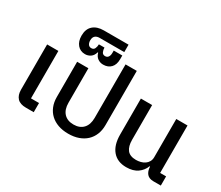

<svg xmlns="http://www.w3.org/2000/svg" viewBox="-148 -1245 1852 1612"><g transform="rotate(30 777.5 -438.5)"><path d="M213 0Q156 0 129 -29Q102 -58 102 -110V-549H211V-89H289V0Z M629 12Q574 12 530.5 -3.5Q487 -19 456.5 -47.5Q426 -76 409.5 -116.5Q393 -157 393 -207V-549H502V-215Q502 -149 535.5 -113Q569 -77 629 -77Q689 -77 722.5 -113Q756 -149 756 -215V-733H865V-207Q865 -157 848.5 -116.5Q832 -76 801.5 -47.5Q771 -19 727.5 -3.5Q684 12 629 12Z M417 -637Q371 -637 343 -670Q315 -703 315 -758Q315 -822 352.5 -855.5Q390 -889 456 -889H695V-817H456Q429 -817 413.5 -803Q398 -789 398 -760Q398 -737 408 -722Q418 -707 438 -707Q461 -707 469.5 -726Q478 -745 478 -767H532Q532 -745 540.5 -726Q549 -707 572 -707Q592 -707 602 -722Q612 -737 612 -760V-784H695V-748Q695 -695 667.5 -666Q640 -637 593 -637Q564 -637 540.5 -653Q517 -669 507 -704H503Q493 -669 469.5 -653Q446 -637 417 -637Z M1191 12Q1105 12 1058 -43.5Q1011 -99 1011 -201V-549H1120V-213Q1120 -149 1146.5 -115.5Q1173 -82 1232 -82Q1254 -82 1276 -87.5Q1298 -93 1315.5 -105Q1333 -117 1343.5 -135.5Q1354 -154 1354 -179V-549H1463V-89H1521V0H1449Q1407 0 1386 -24.5Q1365 -49 1363 -93H1358Q1341 -47 1299.5 -17.5Q1258 12 1191 12Z"/></g></svg>

Font: IBM Plex Sans Thai Medium
Style: Regular
Weight: 500
Designer: Mike Abbink, Paul van der Laan, Pieter van Rosmalen, Ben Mitchell, Mark Frömberg
Foundry: Bold Monday
Version: Version 1.1